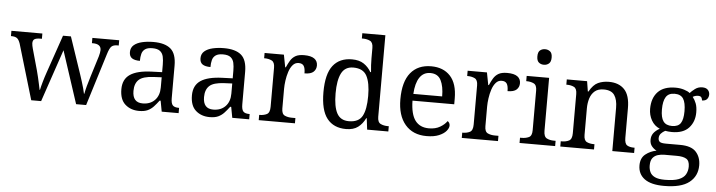

<svg xmlns="http://www.w3.org/2000/svg" viewBox="-55 -1023 5691 1526"><g transform="rotate(5 2791.0 -260.0)"><path d="M75 -441Q64 -473 48.5 -483.5Q33 -494 4 -494H1V-536H248V-494H235Q205 -494 190 -485.5Q175 -477 175 -452Q175 -444 177.5 -432Q180 -420 183 -409L230 -241Q237 -217 243.5 -187.5Q250 -158 256 -131.5Q262 -105 265 -88H268Q273 -113 284.5 -153.5Q296 -194 309 -231L413 -533H476L576 -237Q584 -213 593 -184.5Q602 -156 609 -130.5Q616 -105 619 -88H622Q631 -139 661 -234L711 -395Q715 -408 717.5 -422.5Q720 -437 720 -445Q720 -494 654 -494H647V-536H861V-494H848Q819 -494 803.5 -480Q788 -466 773 -416L644 0H564L427 -418L285 0H206Z M1067 10Q1000 10 956 -29Q912 -68 912 -150Q912 -230 968.5 -268Q1025 -306 1140 -310L1223 -313V-373Q1223 -409 1217 -436.5Q1211 -464 1191 -480Q1171 -496 1130 -496Q1092 -496 1072 -482Q1052 -468 1045.5 -443.5Q1039 -419 1039 -387Q997 -387 975.5 -401.5Q954 -416 954 -450Q954 -485 978.5 -506Q1003 -527 1044 -536.5Q1085 -546 1134 -546Q1226 -546 1271.5 -507Q1317 -468 1317 -373V-114Q1317 -72 1331 -57Q1345 -42 1379 -42H1382V0H1247L1231 -86H1223Q1202 -58 1182 -36.5Q1162 -15 1135.5 -2.5Q1109 10 1067 10ZM1090 -52Q1151 -52 1187 -89.5Q1223 -127 1223 -191V-272L1159 -269Q1074 -265 1041.5 -234.5Q1009 -204 1009 -145Q1009 -52 1090 -52Z M1630 10Q1563 10 1519 -29Q1475 -68 1475 -150Q1475 -230 1531.5 -268Q1588 -306 1703 -310L1786 -313V-373Q1786 -409 1780 -436.5Q1774 -464 1754 -480Q1734 -496 1693 -496Q1655 -496 1635 -482Q1615 -468 1608.5 -443.5Q1602 -419 1602 -387Q1560 -387 1538.5 -401.5Q1517 -416 1517 -450Q1517 -485 1541.5 -506Q1566 -527 1607 -536.5Q1648 -546 1697 -546Q1789 -546 1834.5 -507Q1880 -468 1880 -373V-114Q1880 -72 1894 -57Q1908 -42 1942 -42H1945V0H1810L1794 -86H1786Q1765 -58 1745 -36.5Q1725 -15 1698.5 -2.5Q1672 10 1630 10ZM1653 -52Q1714 -52 1750 -89.5Q1786 -127 1786 -191V-272L1722 -269Q1637 -265 1604.5 -234.5Q1572 -204 1572 -145Q1572 -52 1653 -52Z M2021 0V-42H2024Q2058 -42 2082 -54.5Q2106 -67 2106 -114V-426Q2106 -470 2081.5 -482Q2057 -494 2024 -494H2021V-536H2175L2194 -437H2199Q2212 -467 2227 -492Q2242 -517 2267 -531.5Q2292 -546 2336 -546Q2391 -546 2417.5 -527Q2444 -508 2444 -473Q2444 -442 2422.5 -422Q2401 -402 2351 -402Q2351 -443 2339 -461.5Q2327 -480 2298 -480Q2270 -480 2251 -458Q2232 -436 2221 -402Q2210 -368 2205 -331.5Q2200 -295 2200 -266V-109Q2200 -65 2224.5 -53.5Q2249 -42 2282 -42H2310V0Z M2718 10Q2619 10 2566.5 -56.5Q2514 -123 2514 -267Q2514 -412 2566.5 -479Q2619 -546 2718 -546Q2776 -546 2812.5 -521.5Q2849 -497 2871 -458H2877Q2874 -483 2872.5 -513.5Q2871 -544 2871 -568V-650Q2871 -694 2846.5 -706Q2822 -718 2789 -718H2781V-760H2965V-110Q2965 -66 2989.5 -54Q3014 -42 3047 -42H3055V0H2886L2875 -90H2871Q2849 -44 2813 -17Q2777 10 2718 10ZM2735 -54Q2813 -54 2842 -106.5Q2871 -159 2871 -267Q2871 -371 2842 -426.5Q2813 -482 2734 -482Q2668 -482 2639.5 -426.5Q2611 -371 2611 -266Q2611 -160 2639.5 -107Q2668 -54 2735 -54Z M3360 10Q3251 10 3189.5 -62Q3128 -134 3128 -264Q3128 -404 3186 -475Q3244 -546 3350 -546Q3447 -546 3502.5 -486Q3558 -426 3558 -307V-261H3225Q3227 -152 3264.5 -102.5Q3302 -53 3374 -53Q3426 -53 3462.5 -74.5Q3499 -96 3517 -123Q3524 -120 3530 -111Q3536 -102 3536 -89Q3536 -69 3517 -46Q3498 -23 3459 -6.5Q3420 10 3360 10ZM3457 -315Q3457 -395 3432.5 -443.5Q3408 -492 3348 -492Q3293 -492 3262.5 -446.5Q3232 -401 3227 -315Z M3641 0V-42H3644Q3678 -42 3702 -54.5Q3726 -67 3726 -114V-426Q3726 -470 3701.5 -482Q3677 -494 3644 -494H3641V-536H3795L3814 -437H3819Q3832 -467 3847 -492Q3862 -517 3887 -531.5Q3912 -546 3956 -546Q4011 -546 4037.5 -527Q4064 -508 4064 -473Q4064 -442 4042.5 -422Q4021 -402 3971 -402Q3971 -443 3959 -461.5Q3947 -480 3918 -480Q3890 -480 3871 -458Q3852 -436 3841 -402Q3830 -368 3825 -331.5Q3820 -295 3820 -266V-109Q3820 -65 3844.5 -53.5Q3869 -42 3902 -42H3930V0Z M4240 -636Q4216 -636 4199.5 -650Q4183 -664 4183 -698Q4183 -733 4199.5 -746.5Q4216 -760 4240 -760Q4263 -760 4280 -746.5Q4297 -733 4297 -698Q4297 -664 4280 -650Q4263 -636 4240 -636ZM4102 0V-42H4115Q4148 -42 4172.5 -53.5Q4197 -65 4197 -109V-426Q4197 -470 4172.5 -482Q4148 -494 4115 -494H4112V-536H4291V-114Q4291 -67 4315 -54.5Q4339 -42 4373 -42H4386V0Z M4427 0V-42H4435Q4469 -42 4493 -54.5Q4517 -67 4517 -114V-426Q4517 -470 4493.5 -482Q4470 -494 4437 -494H4432V-536H4594L4607 -455H4612Q4643 -511 4681.5 -528.5Q4720 -546 4768 -546Q4847 -546 4891.5 -499.5Q4936 -453 4936 -350V-114Q4936 -67 4956.5 -54.5Q4977 -42 5011 -42H5016V0H4842V-345Q4842 -410 4817.5 -446Q4793 -482 4732 -482Q4687 -482 4660.5 -459.5Q4634 -437 4622.5 -400Q4611 -363 4611 -320V-109Q4611 -65 4634.5 -53.5Q4658 -42 4691 -42H4696V0Z M5275 240Q5171 240 5119 201.5Q5067 163 5067 94Q5067 35 5105 5Q5143 -25 5192 -34Q5172 -43 5154.5 -63.5Q5137 -84 5137 -116Q5137 -146 5152.5 -168Q5168 -190 5202 -210Q5159 -228 5135.5 -269.5Q5112 -311 5112 -361Q5112 -447 5159 -496.5Q5206 -546 5300 -546Q5336 -546 5368 -536Q5400 -526 5414 -513Q5428 -529 5453 -548Q5478 -567 5511 -567Q5541 -567 5555.5 -551.5Q5570 -536 5570 -515Q5570 -494 5557.5 -478.5Q5545 -463 5517 -463Q5517 -474 5510.5 -485.5Q5504 -497 5484 -497Q5461 -497 5441 -485Q5458 -464 5469 -435.5Q5480 -407 5480 -364Q5480 -290 5435.5 -241Q5391 -192 5300 -192Q5288 -192 5272.5 -193.5Q5257 -195 5247 -197Q5228 -187 5214 -172Q5200 -157 5200 -134Q5200 -116 5211.5 -106Q5223 -96 5262 -96H5375Q5464 -96 5502 -54Q5540 -12 5540 53Q5540 139 5475.5 189.5Q5411 240 5275 240ZM5297 -240Q5346 -240 5366 -270Q5386 -300 5386 -365Q5386 -433 5365.5 -465Q5345 -497 5296 -497Q5248 -497 5227 -464Q5206 -431 5206 -364Q5206 -300 5227.5 -270Q5249 -240 5297 -240ZM5277 191Q5349 191 5388 175.5Q5427 160 5442.5 132.5Q5458 105 5458 70Q5458 24 5432 8.5Q5406 -7 5356 -7H5258Q5230 -7 5205 0.5Q5180 8 5164 28Q5148 48 5148 88Q5148 117 5159 140.5Q5170 164 5198 177.5Q5226 191 5277 191Z"/></g></svg>

Font: NotoSerif-Regular
Style: Regular
Weight: 400
Designer: Monotype Design Team
Foundry: Monotype Imaging Inc.
Version: Version 2.007; ttfautohint (v1.8) -l 8 -r 50 -G 200 -x 14 -D